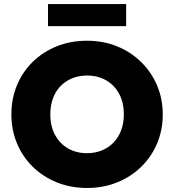

<svg xmlns="http://www.w3.org/2000/svg" viewBox="-20 -917 863 952"><path d="M411.5 15Q330 15 261.5 -12.8Q193 -40.5 142.5 -90Q92 -139.5 64.2 -206Q36.5 -272.5 36.5 -350Q36.5 -428 64.2 -494.5Q92 -561 142.5 -610.5Q193 -660 261.5 -687.5Q330 -715 411.5 -715Q493 -715 561.2 -687Q629.5 -659 680.2 -609Q731 -559 759 -492.8Q787 -426.5 787 -350Q787 -272.5 759 -206Q731 -139.5 680.2 -90Q629.5 -40.5 561.2 -12.8Q493 15 411.5 15ZM411.5 -157.5Q451.5 -157.5 484.8 -171Q518 -184.5 542.5 -209.8Q567 -235 580.5 -270.5Q594 -306 594 -350Q594 -409 570.5 -452.2Q547 -495.5 505.8 -519Q464.5 -542.5 411.5 -542.5Q372 -542.5 338.5 -529Q305 -515.5 280.5 -490.5Q256 -465.5 242.8 -429.8Q229.5 -394 229.5 -350Q229.5 -291 253 -247.8Q276.5 -204.5 317.5 -181Q358.5 -157.5 411.5 -157.5ZM218 -787.5V-897H605.5V-787.5Z"/></svg>

Font: Geologica Cursive ExtraBold
Style: Regular
Weight: 800
Designer: Sindre Bremnes, Frode Helland
Foundry: Monokrom Skriftforlag AS
Version: Version 1.010;gftools[0.9.28]